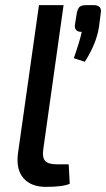

<svg xmlns="http://www.w3.org/2000/svg" viewBox="-20 -720 414 749"><path d="M228 -700 149 -139Q144 -106 156 -92.5Q168 -79 202 -79H248L252 -3Q225 9 159 9Q101 9 71.5 -25Q42 -59 50 -121L132 -700ZM319 -700H345Q379 -700 373 -668L366 -614Q356 -550 311 -479L268 -493Q292 -562 299 -596Q285 -595 278 -602Q271 -609 272 -622L280 -671Q284 -688 291.5 -694Q299 -700 319 -700Z"/></svg>

Font: Exo 2.0 Medium
Style: Italic
Weight: 500
Italic angle: -8°
Designer: Natanael Gama
Version: Version 1.001;PS 001.001;hotconv 1.0.70;makeotf.lib2.5.58329